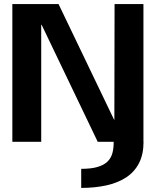

<svg xmlns="http://www.w3.org/2000/svg" viewBox="-20 -695 786 941"><path d="M378 226Q444.5 226 500.5 213.8Q556.5 201.5 597.5 175Q638.5 148.5 661 105.2Q683.5 62 683.5 0H537Q537.5 30.5 531 55Q524.5 79.5 507 96.8Q489.5 114 458.2 123.2Q427 132.5 378 132.5ZM40.5 0H182V-573.5H184L459 0H683V-675H541.5L540.5 -108.5H539L267 -675H40.5Z"/></svg>

Font: Anybody Thin SemiBold
Style: Regular
Weight: 600
Version: Version 1.113;gftools[0.9.25]